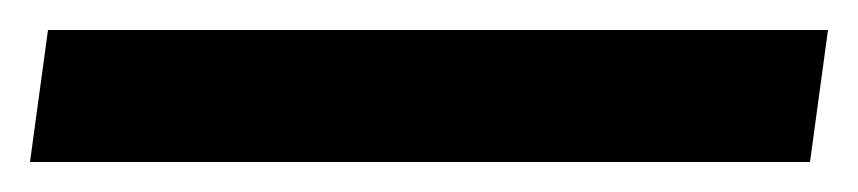

<svg xmlns="http://www.w3.org/2000/svg" viewBox="-32 -20 572 128"><path d="M520 0 508 88H-12L0 0Z"/></svg>

Font: Fivo Sans Modern Med
Style: Italic
Weight: 450
Designer: Alexander Slobzheninov
Foundry: Alexander Slobzheninov
Version: 1.0